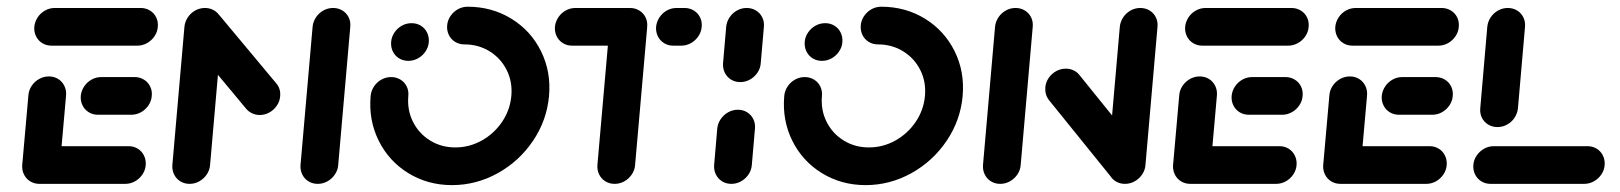

<svg xmlns="http://www.w3.org/2000/svg" viewBox="-20 -542 4777 566"><path d="M45.2 -51.9 63.7 -261.1Q64.8 -276.3 73.5 -289.1Q82.2 -301.9 95.6 -309.3Q108.9 -316.7 124.1 -316.7Q139.3 -316.7 151.3 -309.3Q163.3 -301.9 169.6 -289.1Q175.9 -276.3 174.8 -261.1L156.3 -51.9ZM409.6 -55.6Q408.5 -40.4 399.8 -27.6Q391.1 -14.8 377.8 -7.4Q364.4 0 349.3 0H96.3Q81.1 0 69.1 -7.4Q57 -14.8 50.7 -27.6Q44.4 -40.4 45.6 -55.6Q46.7 -70.7 55.4 -83.5Q64.1 -96.3 77.4 -103.7Q90.7 -111.1 105.9 -111.1H358.9Q374.1 -111.1 386.1 -103.7Q398.1 -96.3 404.4 -83.5Q410.7 -70.7 409.6 -55.6ZM218.1 -259.3Q219.6 -274.4 228.1 -287.2Q236.7 -300 250 -307.4Q263.3 -314.8 278.5 -314.8H376.7Q391.9 -314.8 404.1 -307.4Q416.3 -300 422.6 -287.2Q428.9 -274.4 427.4 -259.3Q426.3 -244.1 417.6 -231.3Q408.9 -218.5 395.6 -211.1Q382.2 -203.7 367 -203.7H268.9Q253.7 -203.7 241.7 -211.1Q229.6 -218.5 223.3 -231.3Q217 -244.1 218.1 -259.3ZM81.1 -463Q82.6 -478.1 91.1 -490.9Q99.6 -503.7 113 -511.1Q126.3 -518.5 141.5 -518.5H394.4Q409.6 -518.5 421.9 -511.1Q434.1 -503.7 440.4 -490.9Q446.7 -478.1 445.2 -463Q444.1 -447.8 435.4 -435Q426.7 -422.2 413.3 -414.8Q400 -407.4 384.8 -407.4H131.9Q116.7 -407.4 104.6 -414.8Q92.6 -422.2 86.3 -435Q80 -447.8 81.1 -463Z M584.1 -518.5Q599.3 -518.5 611.5 -511.1Q623.7 -503.7 630 -490.9Q636.3 -478.1 634.8 -463L599.3 -55.6Q598.1 -40.4 589.4 -27.6Q580.7 -14.8 567.4 -7.4Q554.1 0 538.9 0Q523.7 0 511.7 -7.4Q499.6 -14.8 493.3 -27.6Q487 -40.4 488.1 -55.6L523.7 -463Q525.2 -478.1 533.7 -490.9Q542.2 -503.7 555.6 -511.1Q568.9 -518.5 584.1 -518.5ZM805.9 -258.5Q804.8 -243.3 796.1 -230.6Q787.4 -217.8 774.1 -210.4Q760.7 -203 745.6 -203Q733.7 -203 723.5 -207.8Q713.3 -212.6 706.3 -220.7L540 -420.4Q533.7 -427.8 530.6 -437.6Q527.4 -447.4 528.1 -458.1Q529.3 -473.3 538 -486.1Q546.7 -498.9 560.2 -506.3Q573.7 -513.7 588.5 -513.7Q600.4 -513.7 610.7 -508.9Q621.1 -504.1 627.8 -495.9L794.4 -296.3Q807.8 -280.7 805.9 -258.5ZM961.9 -518.5Q977 -518.5 989.3 -511.1Q1001.5 -503.7 1007.8 -490.9Q1014.1 -478.1 1012.6 -463L977 -55.6Q975.9 -40.4 967.2 -27.6Q958.5 -14.8 945.2 -7.4Q931.9 0 916.7 0Q901.5 0 889.4 -7.4Q877.4 -14.8 871.1 -27.6Q864.8 -40.4 865.9 -55.6L901.5 -463Q903 -478.1 911.5 -490.9Q920 -503.7 933.3 -511.1Q946.7 -518.5 961.9 -518.5Z M1133 -418.1Q1134.1 -433.3 1142.8 -446.2Q1151.5 -459 1164.8 -466.4Q1178.1 -473.7 1193.3 -473.7Q1208.5 -473.7 1220.6 -466.3Q1232.6 -458.9 1238.9 -446.1Q1245.2 -433.3 1244.1 -418.1Q1243 -403 1234.3 -390.2Q1225.6 -377.4 1212.2 -370Q1198.9 -362.6 1183.7 -362.6Q1168.5 -362.6 1156.5 -370Q1144.4 -377.4 1138.1 -390.2Q1131.9 -403 1133 -418.1ZM1298.1 -466.7Q1299.3 -481.9 1308 -494.7Q1316.7 -507.5 1330 -514.9Q1343.3 -522.2 1358.5 -522.2Q1429.9 -522.2 1487.4 -486.9Q1544.9 -451.6 1574.8 -391.1Q1604.8 -330.6 1598.5 -259.2Q1592.2 -187.8 1551.6 -127.3Q1511 -66.9 1447.5 -31.6Q1384 3.7 1312.5 3.7Q1241.1 3.7 1183.7 -31.6Q1126.3 -66.9 1096.3 -127.4Q1066.3 -187.9 1072.6 -259.3Q1074.1 -274.4 1082.6 -287.2Q1091.1 -300 1104.4 -307.4Q1117.8 -314.8 1133 -314.8Q1148.1 -314.8 1160.4 -307.4Q1172.6 -300 1178.9 -287.2Q1185.2 -274.4 1183.7 -259.3Q1180 -217.8 1197.4 -183Q1214.9 -148.2 1247.9 -127.8Q1280.9 -107.4 1322.3 -107.4Q1363.7 -107.4 1400.3 -127.8Q1436.9 -148.3 1460.3 -183.1Q1483.7 -217.9 1487.4 -259.3Q1491.1 -300.7 1473.7 -335.5Q1456.3 -370.3 1423.3 -390.7Q1390.3 -411.1 1348.9 -411.1Q1333.7 -411.1 1321.7 -418.5Q1309.6 -425.9 1303.3 -438.7Q1297 -451.5 1298.1 -466.7Z M1887.8 -461.5 1852.2 -55.6Q1851.1 -40.4 1842.4 -27.6Q1833.7 -14.8 1820.4 -7.4Q1807 0 1791.9 0Q1776.7 0 1764.6 -7.4Q1752.6 -14.8 1746.3 -27.6Q1740 -40.4 1741.1 -55.6L1776.7 -461.5ZM1615.9 -463Q1617.4 -478.1 1625.9 -490.9Q1634.4 -503.7 1647.8 -511.1Q1661.1 -518.5 1676.3 -518.5H1837Q1852.2 -518.5 1864.4 -511.1Q1876.7 -503.7 1883 -490.9Q1889.3 -478.1 1887.8 -463Q1886.7 -447.8 1878 -435Q1869.3 -422.2 1855.9 -414.8Q1842.6 -407.4 1827.4 -407.4H1666.7Q1651.5 -407.4 1639.4 -414.8Q1627.4 -422.2 1621.1 -435Q1614.8 -447.8 1615.9 -463ZM1914.1 -463Q1915.6 -478.1 1924.1 -490.9Q1932.6 -503.7 1945.9 -511.1Q1959.3 -518.5 1974.4 -518.5H1997.8Q2013 -518.5 2025.2 -511.1Q2037.4 -503.7 2043.7 -490.9Q2050 -478.1 2048.5 -463Q2047.4 -447.8 2038.7 -435Q2030 -422.2 2016.7 -414.8Q2003.3 -407.4 1988.1 -407.4H1964.8Q1949.6 -407.4 1937.6 -414.8Q1925.6 -422.2 1919.3 -435Q1913 -447.8 1914.1 -463Z M2135.9 0Q2120.7 0 2108.7 -7.4Q2096.7 -14.8 2090.4 -27.6Q2084.1 -40.4 2085.2 -55.6L2094.4 -163Q2095.9 -178.1 2104.6 -190.9Q2113.3 -203.7 2126.7 -211.1Q2140 -218.5 2155.2 -218.5Q2170.4 -218.5 2182.4 -211.1Q2194.4 -203.7 2200.7 -190.9Q2207 -178.1 2205.6 -163L2196.3 -55.6Q2195.2 -40.4 2186.5 -27.6Q2177.8 -14.8 2164.4 -7.4Q2151.1 0 2135.9 0ZM2162.2 -300Q2147 -300 2135 -307.4Q2123 -314.8 2116.7 -327.6Q2110.4 -340.4 2111.5 -355.6L2120.7 -463Q2122.2 -478.1 2130.7 -490.9Q2139.3 -503.7 2152.6 -511.1Q2165.9 -518.5 2181.1 -518.5Q2196.3 -518.5 2208.5 -511.1Q2220.7 -503.7 2227 -490.9Q2233.3 -478.1 2231.9 -463L2222.6 -355.6Q2221.5 -340.4 2212.8 -327.6Q2204.1 -314.8 2190.7 -307.4Q2177.4 -300 2162.2 -300Z M2352.2 -418.1Q2353.3 -433.3 2362.1 -446.2Q2370.8 -459 2384.1 -466.4Q2397.4 -473.7 2412.6 -473.7Q2427.8 -473.7 2439.8 -466.3Q2451.9 -458.9 2458.1 -446.1Q2464.4 -433.3 2463.3 -418.1Q2462.2 -403 2453.5 -390.2Q2444.8 -377.4 2431.5 -370Q2418.1 -362.6 2403 -362.6Q2387.8 -362.6 2375.7 -370Q2363.7 -377.4 2357.4 -390.2Q2351.1 -403 2352.2 -418.1ZM2517.4 -466.7Q2518.5 -481.9 2527.2 -494.7Q2536 -507.5 2549.3 -514.9Q2562.6 -522.2 2577.8 -522.2Q2649.2 -522.2 2706.7 -486.9Q2764.1 -451.6 2794.1 -391.1Q2824.1 -330.6 2817.8 -259.2Q2811.5 -187.8 2770.9 -127.3Q2730.3 -66.9 2666.8 -31.6Q2603.2 3.7 2531.8 3.7Q2460.4 3.7 2402.9 -31.6Q2345.5 -66.9 2315.5 -127.4Q2285.6 -187.9 2291.9 -259.3Q2293.3 -274.4 2301.9 -287.2Q2310.4 -300 2323.7 -307.4Q2337 -314.8 2352.2 -314.8Q2367.4 -314.8 2379.6 -307.4Q2391.9 -300 2398.1 -287.2Q2404.4 -274.4 2403 -259.3Q2399.3 -217.8 2416.7 -183Q2434.1 -148.2 2467.1 -127.8Q2500.2 -107.4 2541.6 -107.4Q2583 -107.4 2619.6 -127.8Q2656.2 -148.3 2679.6 -183.1Q2703 -217.9 2706.7 -259.3Q2710.4 -300.7 2693 -335.5Q2675.5 -370.3 2642.5 -390.7Q2609.5 -411.1 2568.1 -411.1Q2553 -411.1 2540.9 -418.5Q2528.9 -425.9 2522.6 -438.7Q2516.3 -451.5 2517.4 -466.7Z M2928.5 0Q2913.3 0 2901.3 -7.4Q2889.3 -14.8 2883 -27.6Q2876.7 -40.4 2877.8 -55.6L2913.3 -463Q2914.8 -478.1 2923.3 -490.9Q2931.9 -503.7 2945.2 -511.1Q2958.5 -518.5 2973.7 -518.5Q2988.9 -518.5 3001.1 -511.1Q3013.3 -503.7 3019.6 -490.9Q3025.9 -478.1 3024.4 -463L2988.9 -55.6Q2987.8 -40.4 2979.1 -27.6Q2970.4 -14.8 2957 -7.4Q2943.7 0 2928.5 0ZM3061.5 -284.1Q3062.6 -299.3 3071.3 -312Q3080 -324.8 3093.3 -332.2Q3106.7 -339.6 3121.9 -339.6Q3134.1 -339.6 3144.4 -334.8Q3154.8 -330 3161.9 -321.1L3350 -88.1L3260.4 -14.1L3072.2 -247Q3060 -263 3061.5 -284.1ZM3296.3 0Q3281.1 0 3269.1 -7.4Q3257 -14.8 3250.7 -27.6Q3244.4 -40.4 3245.6 -55.6L3281.1 -463Q3282.6 -478.1 3291.1 -490.9Q3299.6 -503.7 3313 -511.1Q3326.3 -518.5 3341.5 -518.5Q3356.7 -518.5 3368.9 -511.1Q3381.1 -503.7 3387.4 -490.9Q3393.7 -478.1 3392.2 -463L3356.7 -55.6Q3355.6 -40.4 3346.9 -27.6Q3338.1 -14.8 3324.8 -7.4Q3311.5 0 3296.3 0Z M3437.8 -51.9 3456.3 -261.1Q3457.4 -276.3 3466.1 -289.1Q3474.8 -301.9 3488.1 -309.3Q3501.5 -316.7 3516.7 -316.7Q3531.9 -316.7 3543.9 -309.3Q3555.9 -301.9 3562.2 -289.1Q3568.5 -276.3 3567.4 -261.1L3548.9 -51.9ZM3802.2 -55.6Q3801.1 -40.4 3792.4 -27.6Q3783.7 -14.8 3770.4 -7.4Q3757 0 3741.9 0H3488.9Q3473.7 0 3461.7 -7.4Q3449.6 -14.8 3443.3 -27.6Q3437 -40.4 3438.1 -55.6Q3439.3 -70.7 3448 -83.5Q3456.7 -96.3 3470 -103.7Q3483.3 -111.1 3498.5 -111.1H3751.5Q3766.7 -111.1 3778.7 -103.7Q3790.7 -96.3 3797 -83.5Q3803.3 -70.7 3802.2 -55.6ZM3610.7 -259.3Q3612.2 -274.4 3620.7 -287.2Q3629.3 -300 3642.6 -307.4Q3655.9 -314.8 3671.1 -314.8H3769.3Q3784.4 -314.8 3796.7 -307.4Q3808.9 -300 3815.2 -287.2Q3821.5 -274.4 3820 -259.3Q3818.9 -244.1 3810.2 -231.3Q3801.5 -218.5 3788.1 -211.1Q3774.8 -203.7 3759.6 -203.7H3661.5Q3646.3 -203.7 3634.3 -211.1Q3622.2 -218.5 3615.9 -231.3Q3609.6 -244.1 3610.7 -259.3ZM3473.7 -463Q3475.2 -478.1 3483.7 -490.9Q3492.2 -503.7 3505.6 -511.1Q3518.9 -518.5 3534.1 -518.5H3787Q3802.2 -518.5 3814.4 -511.1Q3826.7 -503.7 3833 -490.9Q3839.3 -478.1 3837.8 -463Q3836.7 -447.8 3828 -435Q3819.3 -422.2 3805.9 -414.8Q3792.6 -407.4 3777.4 -407.4H3524.4Q3509.3 -407.4 3497.2 -414.8Q3485.2 -422.2 3478.9 -435Q3472.6 -447.8 3473.7 -463Z M3880.4 -51.9 3898.9 -261.1Q3900 -276.3 3908.7 -289.1Q3917.4 -301.9 3930.7 -309.3Q3944.1 -316.7 3959.3 -316.7Q3974.4 -316.7 3986.5 -309.3Q3998.5 -301.9 4004.8 -289.1Q4011.1 -276.3 4010 -261.1L3991.5 -51.9ZM4244.8 -55.6Q4243.7 -40.4 4235 -27.6Q4226.3 -14.8 4213 -7.4Q4199.6 0 4184.4 0H3931.5Q3916.3 0 3904.3 -7.4Q3892.2 -14.8 3885.9 -27.6Q3879.6 -40.4 3880.7 -55.6Q3881.9 -70.7 3890.6 -83.5Q3899.3 -96.3 3912.6 -103.7Q3925.9 -111.1 3941.1 -111.1H4194.1Q4209.3 -111.1 4221.3 -103.7Q4233.3 -96.3 4239.6 -83.5Q4245.9 -70.7 4244.8 -55.6ZM4053.3 -259.3Q4054.8 -274.4 4063.3 -287.2Q4071.9 -300 4085.2 -307.4Q4098.5 -314.8 4113.7 -314.8H4211.9Q4227 -314.8 4239.3 -307.4Q4251.5 -300 4257.8 -287.2Q4264.1 -274.4 4262.6 -259.3Q4261.5 -244.1 4252.8 -231.3Q4244.1 -218.5 4230.7 -211.1Q4217.4 -203.7 4202.2 -203.7H4104.1Q4088.9 -203.7 4076.9 -211.1Q4064.8 -218.5 4058.5 -231.3Q4052.2 -244.1 4053.3 -259.3ZM3916.3 -463Q3917.8 -478.1 3926.3 -490.9Q3934.8 -503.7 3948.1 -511.1Q3961.5 -518.5 3976.7 -518.5H4229.6Q4244.8 -518.5 4257 -511.1Q4269.3 -503.7 4275.6 -490.9Q4281.9 -478.1 4280.4 -463Q4279.3 -447.8 4270.6 -435Q4261.9 -422.2 4248.5 -414.8Q4235.2 -407.4 4220 -407.4H3967Q3951.9 -407.4 3939.8 -414.8Q3927.8 -422.2 3921.5 -435Q3915.2 -447.8 3916.3 -463Z M4710.4 -55.6Q4709.3 -40.4 4700.6 -27.6Q4691.9 -14.8 4678.5 -7.4Q4665.2 0 4650 0H4374.1Q4358.9 0 4346.9 -7.4Q4334.8 -14.8 4328.5 -27.6Q4322.2 -40.4 4323.3 -55.6Q4324.4 -70.7 4333.1 -83.5Q4341.9 -96.3 4355.2 -103.7Q4368.5 -111.1 4383.7 -111.1H4659.6Q4674.8 -111.1 4686.9 -103.7Q4698.9 -96.3 4705.2 -83.5Q4711.5 -70.7 4710.4 -55.6ZM4394.4 -167.4Q4379.3 -167.4 4367 -174.8Q4354.8 -182.2 4348.5 -195Q4342.2 -207.8 4343.7 -223L4364.4 -463Q4365.9 -478.1 4374.4 -490.9Q4383 -503.7 4396.3 -511.1Q4409.6 -518.5 4424.8 -518.5Q4440 -518.5 4452.2 -511.1Q4464.4 -503.7 4470.7 -490.9Q4477 -478.1 4475.6 -463L4454.8 -223Q4453.3 -207.8 4444.8 -195Q4436.3 -182.2 4423 -174.8Q4409.6 -167.4 4394.4 -167.4Z"/></svg>

Font: 26F Galaxy Sans Oblique
Style: Regular
Weight: 400
Italic angle: -5°
Designer: C₂₉H₂₅N₃O₅
Version: Version 1.200;FEAKit 1.0